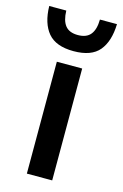

<svg xmlns="http://www.w3.org/2000/svg" viewBox="-118 -744 509 794"><g transform="rotate(15 136.0 -347.0)"><path d="M81 0V-479H189.5V0ZM136 -539Q60.5 -539 26.5 -579.2Q-7.5 -619.5 -9 -693.5H64Q65 -651 82 -629.5Q99 -608 136 -608Q173 -608 190.2 -629.5Q207.5 -651 208 -693.5H281Q279 -619.5 245.5 -579.2Q212 -539 136 -539Z"/></g></svg>

Font: Anek Latin Expanded Medium
Style: Regular
Weight: 500
Width: 7
Designer: Yesha Goshar
Foundry: Ek Type
Version: Version 1.003